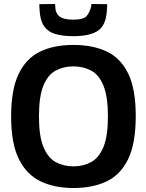

<svg xmlns="http://www.w3.org/2000/svg" viewBox="-20 -936 737 966"><path d="M349 10Q255 10 184.5 -23.5Q114 -57 75 -135.5Q36 -214 36 -350Q36 -486 74 -564.5Q112 -643 182 -676.5Q252 -710 349 -710Q446 -710 516.5 -677Q587 -644 625 -566Q663 -488 663 -353Q663 -214 624.5 -135Q586 -56 515.5 -23Q445 10 349 10ZM349 -99Q399 -99 438.5 -120.5Q478 -142 500.5 -196.5Q523 -251 523 -350Q523 -450 500.5 -505Q478 -560 438.5 -581Q399 -602 349 -602Q300 -602 260.5 -581Q221 -560 198.5 -505.5Q176 -451 176 -350Q176 -250 199 -195.5Q222 -141 261 -120Q300 -99 349 -99ZM349 -754Q295 -754 258 -765Q221 -776 201 -805.5Q181 -835 179 -889Q178 -895 178 -901.5Q178 -908 178 -915L257 -916Q258 -912 258 -905Q258 -871 278.5 -854Q299 -837 349 -837Q399 -837 415 -854.5Q431 -872 439 -905Q440 -908 440 -916L519 -915Q519 -908 519 -901.5Q519 -895 518 -889Q515 -812 475 -783Q435 -754 349 -754Z"/></svg>

Font: Georama SemiBold
Style: Regular
Weight: 600
Designer: Jean-Baptiste Levee
Foundry: Production Type
Version: Version 1.000